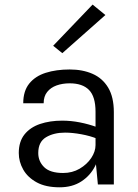

<svg xmlns="http://www.w3.org/2000/svg" viewBox="-20 -786 590 818"><path d="M397 0 387 -105V-310Q387 -374.5 359.2 -402.8Q331.5 -431 277 -431Q246 -431 221 -422Q196 -413 181 -394.2Q166 -375.5 166 -346H79Q79 -398 104.5 -429.8Q130 -461.5 174.8 -475.8Q219.5 -490 277 -490Q332 -490 374.2 -471.5Q416.5 -453 440.8 -412.8Q465 -372.5 465 -308V0ZM234 12Q175 12 136.5 -9Q98 -30 79 -63.5Q60 -97 60 -134Q60 -182.5 84.2 -213Q108.5 -243.5 150.5 -257.8Q192.5 -272 245 -272Q282.5 -272 320.5 -264.5Q358.5 -257 394 -244V-195Q364.5 -207 326.5 -214Q288.5 -221 257 -221Q209 -221 176 -201.2Q143 -181.5 143 -134Q143 -98.5 168.2 -73.8Q193.5 -49 249 -49Q288 -49 319.2 -67.2Q350.5 -85.5 368.8 -113Q387 -140.5 387 -168H406Q406 -120 385.5 -79Q365 -38 326.5 -13Q288 12 234 12ZM245.5 -559.5 206.5 -591 374.5 -766.5 429 -722Z"/></svg>

Font: Karla ExtraLight
Style: Regular
Weight: 400
Version: Version 2.001